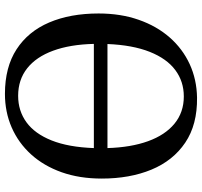

<svg xmlns="http://www.w3.org/2000/svg" viewBox="-40 -751 802 762"><g transform="rotate(-90 361.0 -370.0)"><path d="M354.6 11Q247.4 12.4 175.9 -35.8Q104.4 -84 68.8 -169.9Q33.3 -255.8 33.3 -367.3Q33.3 -455.5 58.4 -526.4Q83.6 -597.2 129.2 -647.6Q174.9 -697.9 236.3 -724.7Q297.6 -751.4 369.7 -751.4Q475.5 -751.3 546.3 -705.3Q617.1 -659.4 652.8 -575.8Q688.5 -492.2 688.5 -379.7Q688.5 -292.2 663.5 -220.7Q638.6 -149.2 593.5 -97.7Q548.4 -46.3 487.5 -18.2Q426.6 9.8 354.6 11ZM359.2 -41.5Q418.8 -41.5 464.1 -75.4Q509.5 -109.3 536.3 -176.9Q563.1 -244.4 567.3 -344.5H154.3Q157.1 -251.4 181.6 -183.5Q206.1 -115.6 251.1 -78.6Q296.2 -41.5 359.2 -41.5ZM154.3 -398.5H567.8Q565.5 -492.9 540.8 -560.1Q516.2 -627.3 471 -663.1Q425.7 -699 361.7 -699Q302.1 -699 256.7 -666Q211.3 -633 184.7 -566.3Q158 -499.6 154.3 -398.5Z"/></g></svg>

Font: Merriweather Light
Style: Regular
Weight: 300
Designer: Eben Sorkin
Foundry: Eben Sorkin
Version: Version 2.100